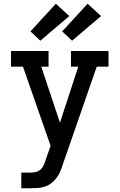

<svg xmlns="http://www.w3.org/2000/svg" viewBox="-20 -803 640 1028"><path d="M94 205V121H144Q159 121 173 117.5Q187 114 197.5 104.5Q208 95 214 81.5Q220 68 224 55V54Q224 54 224 54Q224 54 224 54L251 -22L103 -446H39V-530H240V-446H201L301 -146L399 -446H360V-530H561V-446H498L315 81Q309 100 301.5 117.5Q294 135 282 150.5Q270 166 254.5 178Q239 190 220.5 196Q202 202 183 203.5Q164 205 144 205ZM366 -585 313 -635 449 -783 521 -717ZM196 -585 143 -635 279 -783 351 -717Z"/></svg>

Font: Iosevka Slab Medium Extended
Style: Regular
Weight: 500
Width: 7
Monospace: yes
Designer: Belleve Invis
Foundry: Belleve Invis
Version: Version 11.1.1; ttfautohint (v1.8.3)